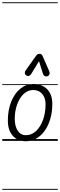

<svg xmlns="http://www.w3.org/2000/svg" viewBox="-25 -1246 531 1698"><path d="M204.5 3Q130 3 87.2 -45.8Q44.5 -94.5 44.5 -179.5Q44.5 -273 73.8 -346Q103 -419 153.8 -461Q204.5 -503 268.5 -503Q347.5 -503 392.5 -456.8Q437.5 -410.5 437.5 -327Q437.5 -255.5 420 -195.2Q402.5 -135 371 -90.5Q339.5 -46 297 -21.5Q254.5 3 204.5 3ZM204.5 -50.5Q254.5 -50.5 293.8 -87.2Q333 -124 355.5 -186.2Q378 -248.5 378 -325.5Q378 -380.5 348.5 -415.2Q319 -450 268.5 -450Q221.5 -450 184.8 -415.5Q148 -381 126.8 -323Q105.5 -265 105.5 -194Q105.5 -130.5 131.5 -90.5Q157.5 -50.5 204.5 -50.5ZM204.5 3Q130 3 87.2 -45.8Q44.5 -94.5 44.5 -179.5Q44.5 -273 73.8 -346Q103 -419 153.8 -461Q204.5 -503 268.5 -503Q347.5 -503 392.5 -456.8Q437.5 -410.5 437.5 -327Q437.5 -255.5 420 -195.2Q402.5 -135 371 -90.5Q339.5 -46 297 -21.5Q254.5 3 204.5 3ZM204.5 -50.5Q254.5 -50.5 293.8 -87.2Q333 -124 355.5 -186.2Q378 -248.5 378 -325.5Q378 -380.5 348.5 -415.2Q319 -450 268.5 -450Q221.5 -450 184.8 -415.5Q148 -381 126.8 -323Q105.5 -265 105.5 -194Q105.5 -130.5 131.5 -90.5Q157.5 -50.5 204.5 -50.5ZM395.5 -572.5Q381.5 -567.5 370.2 -573.5Q359 -579.5 355 -593L320 -705L252.5 -594.5Q240.5 -575 226.8 -574.2Q213 -573.5 204.5 -580.5Q194 -590 194.5 -601.8Q195 -613.5 202.5 -624L295.5 -754.5Q304 -767 312.2 -768.5Q320.5 -770 328 -770Q332.5 -770 340 -765.5Q347.5 -761 351 -752.5L407.5 -623Q417.5 -601 412.2 -588.5Q407 -576 395.5 -572.5ZM-5 424.5H486V432.5H-5ZM-5 -16H486V0H-5ZM-5 -501.5H486V-493.5H-5ZM-5 -1226H486V-1218H-5Z"/></svg>

Font: Edu AU VIC WA NT Guides
Style: Regular
Weight: 400
Designer: Tina and Corey Anderson, Eben Sorkin, Mirko Velimirovic
Foundry: Google for Education
Version: Version 1.001